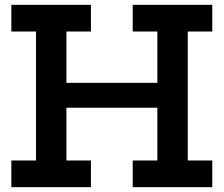

<svg xmlns="http://www.w3.org/2000/svg" viewBox="-20 -775 926 795"><path d="M679 -432V-329H197.5V-432ZM27 -644.5V-755H356.5V-644.5H255V-110.5H356.5V0H27V-110.5H129V-644.5ZM529.5 -644.5V-755H859V-644.5H757.5V-110.5H859V0H529.5V-110.5H631.5V-644.5Z"/></svg>

Font: Hepta Slab SemiBold
Style: Regular
Weight: 600
Designer: Michael LaGattuta
Foundry: Michael LaGattuta
Version: Version 1.102